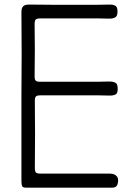

<svg xmlns="http://www.w3.org/2000/svg" viewBox="-20 -1157 574 853"><path d="M501 -335Q497.1 -328.1 492.2 -326.2Q486.3 -323.2 479.5 -323.2Q427.7 -323.2 359.4 -323.2Q292 -323.2 226.6 -323.2Q190.4 -323.2 157.2 -323.2Q124 -323.2 95.7 -323.2Q79.1 -323.2 77.1 -333Q75.2 -342.8 75.2 -353.5Q75.2 -392.6 75.2 -431.6Q75.2 -469.7 75.2 -507.8Q75.2 -585 75.2 -663.1Q75.2 -679.7 75.2 -696.3Q75.2 -713.9 75.2 -730.5Q75.2 -823.2 76.2 -917Q76.2 -1009.8 75.2 -1102.5Q75.2 -1122.1 83 -1128.9Q89.8 -1136.7 108.4 -1136.7Q156.2 -1135.7 220.7 -1135.7Q284.2 -1135.7 345.7 -1135.7Q378.9 -1135.7 410.2 -1135.7Q441.4 -1136.7 467.8 -1136.7Q484.4 -1136.7 493.2 -1130.9Q502 -1126 502 -1105.5Q502 -1085 492.2 -1080.1Q483.4 -1074.2 466.8 -1074.2Q444.3 -1075.2 418 -1075.2Q391.6 -1075.2 362.3 -1075.2Q308.6 -1075.2 253.9 -1075.2Q198.2 -1075.2 158.2 -1075.2Q144.5 -1075.2 138.7 -1070.3Q133.8 -1065.4 133.8 -1050.8Q134.8 -992.2 134.8 -934.6Q134.8 -876 133.8 -817.4Q133.8 -803.7 138.7 -798.8Q143.6 -793.9 157.2 -793.9Q198.2 -793.9 252.9 -793.9Q308.6 -793.9 362.3 -793.9Q390.6 -793.9 417 -793.9Q444.3 -793.9 465.8 -794.9Q483.4 -794.9 493.2 -789.1Q502.9 -784.2 502.9 -762.7Q502.9 -741.2 493.2 -737.3Q484.4 -732.4 467.8 -732.4Q445.3 -732.4 418.9 -733.4Q392.6 -733.4 363.3 -733.4Q309.6 -733.4 254.9 -733.4Q199.2 -733.4 159.2 -733.4Q144.5 -733.4 139.6 -728.5Q134.8 -723.6 134.8 -709Q135.7 -634.8 135.7 -559.6Q135.7 -485.4 134.8 -410.2Q134.8 -396.5 139.6 -390.6Q144.5 -385.7 159.2 -385.7Q181.6 -385.7 208 -385.7Q234.4 -385.7 263.7 -385.7Q317.4 -385.7 372.1 -385.7Q427.7 -385.7 467.8 -385.7Q491.2 -385.7 501 -371.1Q504.9 -364.3 504.9 -355.5Q504.9 -345.7 501 -335Z"/></svg>

Font: Das Gitter
Style: Book
Weight: 400
Version: Version 006.000